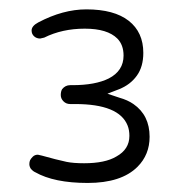

<svg xmlns="http://www.w3.org/2000/svg" viewBox="-20 -704 401 418"><path d="M279.3 -340.8Q305.7 -367.2 305.7 -406.2Q305.7 -453.1 270.5 -477.5Q257.8 -486.3 240.2 -491.2L213.9 -500L239.3 -509.8Q263.7 -519.5 277.8 -539.1Q292 -558.6 292 -588.9Q292 -633.8 260.3 -658.7Q228.5 -683.6 168 -683.6Q117.2 -683.6 63.5 -655.3Q48.8 -647.5 48.8 -637.7Q48.8 -629.9 54.2 -625Q59.6 -620.1 67.4 -620.1L76.2 -622.1Q115.2 -641.6 164.6 -641.6Q213.9 -641.6 235.4 -620.1Q249 -606.4 249 -583Q249 -549.8 216.8 -533.2Q187.5 -518.6 137.7 -518.6H132.8Q122.1 -518.6 115.2 -509.8Q112.3 -504.9 112.3 -497.1Q112.3 -489.3 118.2 -483.4Q124 -477.5 132.8 -477.5H143.6Q239.3 -477.5 257.8 -430.7Q261.7 -420.9 261.7 -408.2Q261.7 -378.9 233.4 -363.3Q209 -348.6 163.1 -348.6Q139.6 -348.6 125 -351.6Q102.5 -356.4 71.3 -365.2L62.5 -367.2Q55.7 -367.2 51.3 -362.8Q46.9 -358.4 45.4 -355Q43.9 -351.6 43.9 -346.7Q43.9 -341.8 46.9 -336.9Q51.8 -331.1 56.6 -329.1Q97.7 -305.7 170.9 -305.7Q244.1 -305.7 279.3 -340.8Z"/></svg>

Font: FakePearl
Style: ExtraLight
Weight: 300
Version: Version 1.2